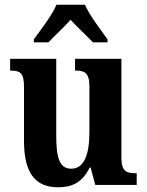

<svg xmlns="http://www.w3.org/2000/svg" viewBox="-20 -786 624 816"><path d="M124 -619V-606H186C210 -632 254 -672 280 -702C306 -672 351 -632 375 -606H437V-619C410 -657 360 -721 341 -766H220C202 -721 151 -657 124 -619ZM227 10C286 10 330 -10 361 -74H365L385 0H561V-50H554C520 -50 496 -56 496 -115V-536H299V-486H302C336 -486 360 -479 360 -420V-224C360 -131 338 -69 283 -69C232 -69 219 -117 219 -210V-536H23V-486H25C68 -486 82 -474 82 -416V-187C82 -52 129 10 227 10Z"/></svg>

Font: Noto Serif Thai Condensed
Style: Bold
Weight: 700
Width: 3
Designer: Monotype Design Team
Foundry: Monotype Imaging Inc.
Version: Version 2.002